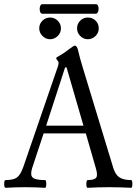

<svg xmlns="http://www.w3.org/2000/svg" viewBox="-22 -897 663 920"><path d="M181.2 -831.1Q172.9 -831.1 169.7 -842.5Q166.5 -854 169.7 -865.5Q172.9 -877 181.2 -877H438Q445.8 -877 449 -865.5Q452.1 -854 448.5 -842.5Q444.8 -831.1 436 -831.1ZM398.9 -709Q377.9 -709 362.5 -724.6Q347.2 -740.2 347.2 -761.2Q347.2 -782.7 362.3 -797.9Q377.4 -813 398.9 -813Q420.9 -813 436 -798.1Q451.2 -783.2 451.2 -761.2Q451.2 -739.3 435.3 -724.1Q419.4 -709 398.9 -709ZM166 -761.2Q166 -782.7 181.4 -797.9Q196.8 -813 217.8 -813Q239.3 -813 254.6 -797.9Q270 -782.7 270 -761.2Q270 -739.3 254.2 -724.1Q238.3 -709 217.8 -709Q197.3 -709 181.6 -724.6Q166 -740.2 166 -761.2ZM4.9 2.9Q-2 2.9 -2 -15.6Q-2 -34.2 4.9 -34.2Q43 -34.2 59.8 -46.9Q76.7 -59.6 90.8 -100.1L255.9 -580.1Q258.8 -588.9 258.8 -596.2Q258.8 -600.6 252.9 -607.9Q247.1 -615.2 247.1 -618.2Q247.1 -622.1 264.2 -630.9Q282.7 -640.6 306.2 -659.2Q331.1 -678.2 335.9 -678.2Q347.2 -678.2 352.1 -655.8Q359.9 -621.1 374 -575.2L521 -91.8Q531.2 -59.1 551 -46.6Q570.8 -34.2 606 -34.2Q612.3 -34.2 612.3 -15.6Q612.3 2.9 606 2.9Q553.2 0 502 0Q449.2 0 397.9 2.9Q391.6 2.9 391.8 -15.6Q392.1 -34.2 397.9 -34.2Q431.2 -34.2 439.2 -46.1Q447.3 -58.1 437 -91.8L389.2 -257.8H187L131.8 -90.8Q121.6 -57.6 135 -45.9Q148.4 -34.2 193.8 -34.2Q199.7 -34.2 199.7 -15.6Q199.7 2.9 193.8 2.9Q147.5 0 100.1 0Q53.2 0 4.9 2.9ZM199.2 -294.9H377.9L296.9 -574.2H290Z"/></svg>

Font: Junicode SmCond
Style: Regular
Weight: 400
Width: 4
Designer: Peter S. Baker
Version: Version 2.206